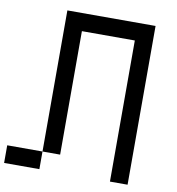

<svg xmlns="http://www.w3.org/2000/svg" viewBox="-95 -986 990 1072"><g transform="rotate(10 400.0 -450.0)"><path d="M0 0V-100H200V0ZM200 -100V-900H700V0H600V-800H300V-100Z"/></g></svg>

Font: Galmuri9 Regular
Style: Regular
Weight: 400
Designer: Lee Minseo (quiple)
Version: Version 2.399;hotconv 1.1.1;makeotfexe 2.6.0 DEVELOPMENT